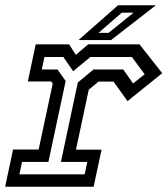

<svg xmlns="http://www.w3.org/2000/svg" viewBox="-22 -708 636 728"><path d="M-2.5 0 27.5 -141H124.5L178 -391.5L172 -399H83.5L113.5 -540H240L265.5 -500L312.5 -540H507L593 -430.5L461.5 -324.5L408.5 -398.5H351.5L314.5 -368L266 -140.5H363L333 0ZM51.5 -47H299L309 -94H209L273 -395L332.5 -444.5H445.5L482.5 -391.5L526.5 -426.5L478 -492H320.5L255.5 -438L218 -492H146.5L136.5 -444.5H196L227 -401L161.5 -94H61.5ZM275.5 -556 425.5 -688H569L399 -556ZM351.5 -583.5H390L484.5 -660H440Z"/></svg>

Font: Tourney Medium
Style: Italic
Weight: 500
Italic angle: -12°
Version: Version 1.015